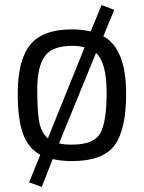

<svg xmlns="http://www.w3.org/2000/svg" viewBox="-20 -626 568 758"><path d="M264 -510Q303 -510 338 -502L381 -606L431 -587L388 -483Q478 -433 478 -256Q478 -114 432 -52Q386 10 264 10Q223 10 188 2L145 112L95 94L139 -15Q90 -42 70 -100Q50 -158 50 -256Q50 -388 99 -449Q148 -510 264 -510ZM264 -445Q186 -445 156.5 -403.5Q127 -362 127 -272.5Q127 -183 135.5 -142Q144 -101 169 -80L314 -439Q293 -445 264 -445ZM264 -55Q349 -55 375 -98.5Q401 -142 401 -260.5Q401 -379 359 -417L213 -60Q231 -55 264 -55Z"/></svg>

Font: TitilliumWeb-Regular
Style: Regular
Weight: 400
Version: Version 1.001;PS 57.000;hotconv 1.0.70;makeotf.lib2.5.55311